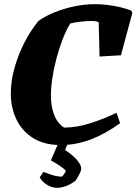

<svg xmlns="http://www.w3.org/2000/svg" viewBox="-20 -686 657 924"><path d="M272 12Q193 12 139.5 -21.5Q86 -55 59 -111.5Q32 -168 32 -237Q32 -295 49.5 -358Q67 -421 97 -480Q127 -539 165 -585Q198 -609 243 -627Q288 -645 338 -655.5Q388 -666 436 -666Q479 -666 526 -658Q573 -650 612 -635L617 -624L562 -420L459 -414L455 -579Q448 -582 440.5 -583.5Q433 -585 421 -585Q396 -585 366 -581.5Q336 -578 318 -573Q298 -540 281 -496Q264 -452 251.5 -404Q239 -356 232 -310Q225 -264 225 -226Q225 -174 240.5 -133.5Q256 -93 288 -72Q348 -72 413 -92.5Q478 -113 541 -143L558 -93Q486 -41 416 -14.5Q346 12 272 12ZM255 218Q231 218 208 204.5Q185 191 171 168L189 141Q206 148 230.5 156Q255 164 278 164Q282 161 288 152.5Q294 144 297 137Q286 120 225 86L272 -24H318L293 36Q312 48 330 63.5Q348 79 359.5 96Q371 113 371 126Q371 132 365.5 144.5Q360 157 353 168.5Q346 180 343 184Q324 199 300 208.5Q276 218 255 218Z"/></svg>

Font: Labrada ExtraBold
Style: Italic
Weight: 800
Italic angle: -7°
Designer: Mercedes Jáuregui
Foundry: Omnibus-Type Team
Version: Version 1.000; ttfautohint (v1.8.4.7-5d5b)